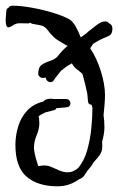

<svg xmlns="http://www.w3.org/2000/svg" viewBox="-47 -658 414 673"><path d="M154 -5Q86 -5 46.5 -38.5Q7 -72 7 -150Q7 -182 16.5 -214Q26 -246 48 -270Q70 -294 105 -302Q109 -308 117 -310Q125 -312 131 -312Q137 -312 139 -311H184Q192 -311 196 -306Q200 -301 200 -296Q200 -291 196.5 -286.5Q193 -282 185 -282Q181 -281 171.5 -280.5Q162 -280 151 -279Q149 -274 143 -272L112 -264Q108 -262 101 -258.5Q94 -255 88 -250L90 -242V-238Q90 -236 90.5 -233Q91 -230 91 -228Q91 -206 81.5 -184Q72 -162 72 -139Q72 -134 74.5 -121Q77 -108 81 -95.5Q85 -83 87 -76H88L96 -77Q115 -80 130 -74Q145 -68 160 -61Q175 -54 191 -54Q209 -54 227 -69Q248 -94 258.5 -131Q269 -168 273 -207.5Q277 -247 277 -281L274 -291Q261 -291 261 -307L259 -330Q255 -348 251 -365Q247 -382 242 -399Q232 -408 222 -415.5Q212 -423 205 -436Q198 -432 192 -428.5Q186 -425 180 -420L167 -410Q160 -401 153 -392.5Q146 -384 141 -376Q137 -370 130 -370Q124 -370 119 -374.5Q114 -379 114 -386Q111 -385 103 -385H101Q96 -385 91.5 -389.5Q87 -394 87 -399Q87 -422 99 -430.5Q111 -439 127 -444Q143 -449 154 -459Q162 -470 171 -479.5Q180 -489 190 -497Q186 -499 181.5 -501.5Q177 -504 171 -508Q152 -518 141 -528.5Q130 -539 118 -555Q108 -567 96 -569Q84 -571 70 -574Q67 -574 65 -575Q63 -576 61 -577L59 -578Q55 -576 52 -576Q36 -576 22.5 -576.5Q9 -577 -5 -567Q-13 -562 -17 -562Q-23 -562 -25 -569Q-27 -576 -27 -586Q-27 -596 -26 -605Q-25 -614 -25 -618Q-25 -628 -17 -631Q-13 -638 -3 -638Q25 -638 62 -631.5Q99 -625 134.5 -614.5Q170 -604 193 -592Q207 -585 217.5 -566.5Q228 -548 236 -527Q243 -532 249.5 -536.5Q256 -541 262 -547L271 -554Q278 -560 293.5 -571.5Q309 -583 322 -583Q330 -583 336 -576Q347 -571 347 -558Q347 -539 336.5 -533.5Q326 -528 313 -523Q304 -519 295.5 -514Q287 -509 279 -504Q277 -500 274.5 -496.5Q272 -493 269 -489Q292 -455 306.5 -408.5Q321 -362 321 -326Q321 -310 319.5 -291.5Q318 -273 316 -254Q319 -236 319 -211Q319 -191 311 -161Q312 -146 311 -136.5Q310 -127 304 -117Q298 -107 281 -89Q277 -81 271 -73.5Q265 -66 259 -59Q253 -49 247.5 -41.5Q242 -34 229 -29Q214 -18 195.5 -11.5Q177 -5 154 -5Z"/></svg>

Font: Are You Serious
Style: Regular
Weight: 400
Designer: Robert E. Leuschke
Foundry: Robert E. Leuschke
Version: Version 1.100